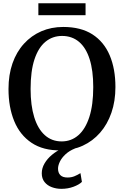

<svg xmlns="http://www.w3.org/2000/svg" viewBox="-20 -918 765 1186"><path d="M356.5 11Q247 12.5 175 -35.8Q103 -84 67.8 -170Q32.5 -256 32.5 -368Q32.5 -456 57.2 -526.8Q82 -597.5 127.8 -647.8Q173.5 -698 235.2 -724.8Q297 -751.5 370.5 -751.5Q479.5 -751.5 550.8 -705.8Q622 -660 657.5 -576.5Q693 -493 693 -380.5Q693 -293 668.2 -221.5Q643.5 -150 598.2 -98.2Q553 -46.5 491.5 -18.2Q430 10 356.5 11ZM361 -44.5Q420 -44.5 463.8 -82.5Q507.5 -120.5 531.8 -195.2Q556 -270 556 -380.5Q556 -482.5 533.5 -553Q511 -623.5 467.8 -659.8Q424.5 -696 363.5 -696Q304.5 -696 260.8 -660Q217 -624 193 -551.5Q169 -479 169 -368.5Q169 -266.5 191.5 -194Q214 -121.5 257 -83Q300 -44.5 361 -44.5ZM359 248.5Q328 248.5 300.2 238.2Q272.5 228 255.2 206.5Q238 185 238 152.5Q238 121 255 91.8Q272 62.5 300.8 38.5Q329.5 14.5 364 -1L396.5 -5L443.5 -1Q408.5 13 385 34.8Q361.5 56.5 350 80.2Q338.5 104 338.5 124Q338.5 149.5 353 164Q367.5 178.5 397 178.5Q421 178.5 440.2 170.5Q459.5 162.5 477 151.5L486 205.5Q469 222.5 434.2 235.5Q399.5 248.5 359 248.5ZM508.5 -898V-824H217V-898Z"/></svg>

Font: Merriweather SemiBold
Style: Regular
Weight: 600
Version: Version 2.100